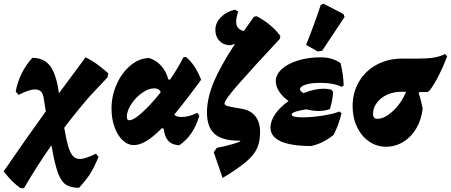

<svg xmlns="http://www.w3.org/2000/svg" viewBox="-63 -793 2470 1052"><path d="M431 -268Q357 -183 289 -93Q300 -28 310.5 8Q321 44 336 61Q351 78 374 78Q405 78 463 49L477 67Q451 128 430.5 160Q410 192 370 236Q323 236 297 218Q271 200 253.5 151.5Q236 103 219 3Q141 113 68 239L48 237Q22 218 2.5 198.5Q-17 179 -43 146Q72 -22 188 -183L176 -258Q169 -303 129 -303Q96 -303 39 -273L23 -291Q42 -396 114 -476Q177 -476 210.5 -433Q244 -390 259 -289L260 -282L406 -479Q435 -465 463.5 -445Q492 -425 531 -391L526 -369Z M932 -152Q972 -152 1018 -175L1029 -159Q998 -50 919 3Q880 1 859.5 -21Q839 -43 834 -87L824 -91Q777 -43 739.5 -20.5Q702 2 671 2Q637 2 609 -24.5Q581 -51 564.5 -97Q548 -143 548 -198Q548 -269 577 -333Q606 -397 654 -436Q702 -475 755 -475Q834 -448 860 -357H869Q911 -418 942 -479L956 -481Q1007 -439 1039 -356Q961 -249 892 -165Q902 -152 932 -152ZM818 -288Q808 -309 782 -309Q751 -309 715.5 -284Q680 -259 656 -222Q632 -185 632 -153Q632 -134 645 -134Q669 -134 716.5 -177Q764 -220 818 -288Z M1471 -581Q1316 -415 1241.5 -329.5Q1167 -244 1167 -226Q1167 -217 1183.5 -212Q1200 -207 1257 -198Q1309 -190 1335.5 -157Q1362 -124 1362 -70Q1362 -18 1346 18.5Q1330 55 1286.5 92.5Q1243 130 1157 182L1108 41L1125 17Q1169 9 1211.5 -3.5Q1254 -16 1254 -20Q1254 -22 1252 -22Q1153 -22 1112 -60Q1071 -98 1071 -176Q1071 -254 1107.5 -342Q1144 -430 1225 -553L1200 -545Q1163 -545 1140 -568.5Q1117 -592 1117 -629Q1117 -668 1147 -698.5Q1177 -729 1224 -740L1242 -730Q1231 -695 1231 -674Q1231 -632 1273 -623Q1299 -661 1314 -681L1329 -702L1344 -704Q1425 -661 1473 -596Z M1581 -304Q1581 -292 1601 -283Q1660 -307 1711 -307Q1730 -307 1752 -302L1762 -291Q1761 -249 1745 -196Q1719 -185 1682 -185Q1649 -185 1616 -194Q1580 -189 1557.5 -181.5Q1535 -174 1535 -165Q1535 -158 1550 -154Q1565 -150 1593 -150Q1643 -150 1702 -159Q1761 -168 1797 -182L1808 -172Q1794 -111 1765 -54Q1707 -7 1642 7Q1532 7 1475.5 -18.5Q1419 -44 1419 -94Q1419 -131 1446 -169.5Q1473 -208 1518 -239Q1485 -263 1466.5 -291.5Q1448 -320 1448 -348Q1448 -384 1480.5 -414Q1513 -444 1569.5 -461.5Q1626 -479 1693 -479Q1759 -479 1803 -447Q1819 -381 1820 -324L1809 -317Q1767 -339 1689 -339Q1641 -339 1611 -329Q1581 -319 1581 -304ZM1702 -515 1678 -511 1614 -547Q1659 -658 1694 -765L1709 -773L1819 -716L1825 -700Z M2387 -484Q2343 -368 2292 -298L2280 -289H2236L2231 -282Q2244 -245 2253 -198Q2246 -137 2218 -89.5Q2190 -42 2146.5 -15.5Q2103 11 2052 11Q2001 11 1959 -18Q1917 -47 1893 -98Q1869 -149 1869 -211Q1869 -286 1904 -345.5Q1939 -405 2001 -438.5Q2063 -472 2141 -472H2232Q2281 -472 2314 -477.5Q2347 -483 2376 -497ZM2162 -290H2133Q2093 -290 2058 -274Q2023 -258 2002 -230Q1981 -202 1981 -169Q1981 -142 2004 -142Q2045 -142 2091 -185.5Q2137 -229 2162 -290Z"/></svg>

Font: Alegreya Black
Style: Italic
Weight: 900
Italic angle: -7°
Designer: Juan Pablo del Peral
Foundry: Huerta Tipografica
Version: Version 2.007; ttfautohint (v1.6)